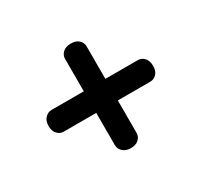

<svg xmlns="http://www.w3.org/2000/svg" viewBox="-109 -730 818 778"><g transform="rotate(-30 299.5 -341.5)"><path d="M55 -341Q55 -364.5 67.8 -378.2Q80.5 -392 98 -392H502Q519.5 -392 531.8 -378.2Q544 -364.5 544 -341Q544 -317 531.5 -304Q519 -291 502 -291H97Q80 -291 67.5 -304.2Q55 -317.5 55 -341ZM300 -97Q276.5 -97 262.8 -109.8Q249 -122.5 249 -140V-544Q249 -561.5 262.8 -573.8Q276.5 -586 300 -586Q324 -586 337 -573.5Q350 -561 350 -544V-139Q350 -122 336.8 -109.5Q323.5 -97 300 -97Z"/></g></svg>

Font: Fraunces 9pt S100
Style: Bold
Weight: 700
Version: Version 1.000; ttfautohint (v1.8.3)